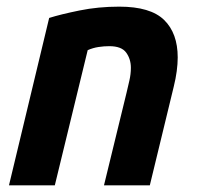

<svg xmlns="http://www.w3.org/2000/svg" viewBox="-20 -558 600 578"><path d="M7 0 128 -504Q163 -515 219.5 -526.5Q276 -538 339 -538Q433 -538 474 -498Q515 -458 515 -385Q515 -366 512 -343.5Q509 -321 503 -297L431 0H293L361 -279Q365 -296 369.5 -315.5Q374 -335 374 -354Q374 -380 360 -399.5Q346 -419 309 -419Q293 -419 276.5 -416.5Q260 -414 244 -407L145 0Z"/></svg>

Font: Ubuntu Sans Mono
Style: Bold Italic
Weight: 700
Italic angle: -13.5°
Monospace: yes
Designer: Dalton Maag Ltd
Foundry: Dalton Maag Ltd
Version: Version 1.006